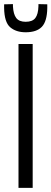

<svg xmlns="http://www.w3.org/2000/svg" viewBox="-54 -914 250 934"><path d="M36 0V-700H105V0ZM71 -757Q24 -757 -4.5 -781.5Q-33 -806 -34 -876Q-34 -880 -34 -884Q-34 -888 -34 -893L9 -894V-883Q11 -845 25 -826.5Q39 -808 71 -808Q104 -808 118 -826.5Q132 -845 133 -884V-894L176 -893Q176 -888 176 -884Q176 -880 176 -875Q175 -810 149.5 -783.5Q124 -757 71 -757Z"/></svg>

Font: Georama ExtraCondensed
Style: Regular
Weight: 400
Width: 2
Designer: Jean-Baptiste Levee
Foundry: Production Type
Version: Version 1.000